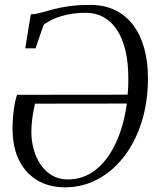

<svg xmlns="http://www.w3.org/2000/svg" viewBox="-20 -772 654 802"><path d="M85.5 -570 108.5 -712Q129 -713 151.5 -719.2Q174 -725.5 202 -733Q230 -740.5 267.8 -746Q305.5 -751.5 357 -751.5Q415.5 -751.5 460.5 -729.8Q505.5 -708 536 -667.8Q566.5 -627.5 582.2 -571.2Q598 -515 598 -446Q598 -345.5 571.5 -262Q545 -178.5 497.5 -117.2Q450 -56 387.2 -22.8Q324.5 10.5 251.5 10.5Q186 10.5 136.8 -18.2Q87.5 -47 60 -101.8Q32.5 -156.5 32.5 -234.5Q32.5 -277.5 38 -316.2Q43.5 -355 51.5 -376L513 -376.5Q514 -387.5 514.8 -398.8Q515.5 -410 515.8 -421.8Q516 -433.5 516 -445.5Q516 -512 503.5 -562.8Q491 -613.5 468 -648Q445 -682.5 412.5 -700.5Q380 -718.5 339 -718.5Q294.5 -718.5 259.5 -710.5Q224.5 -702.5 200.2 -691Q176 -679.5 162 -668L128.5 -570ZM510 -339.5 126 -339Q120 -313 115.5 -282Q111 -251 111 -221.5Q111 -185.5 120.2 -150.2Q129.5 -115 148.5 -86.2Q167.5 -57.5 196.2 -40Q225 -22.5 263.5 -22.5Q326.5 -22.5 376.8 -60.5Q427 -98.5 461.5 -169.8Q496 -241 510 -339.5Z"/></svg>

Font: Merriweather 96pt Light
Style: Italic
Weight: 300
Italic angle: -7.8°
Version: Version 2.101